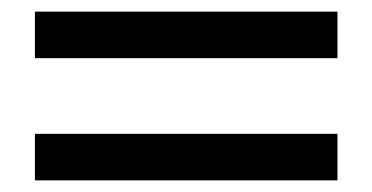

<svg xmlns="http://www.w3.org/2000/svg" viewBox="-20 -485 640 330"><path d="M40 -385V-465H560V-385ZM40 -175V-255H560V-175Z"/></svg>

Font: Tektur
Style: Regular
Weight: 400
Designer: Adam Jagosz
Foundry: Adam Jagosz
Version: Version 1.005;gftools[0.9.30]